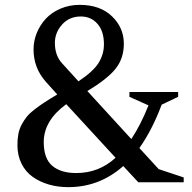

<svg xmlns="http://www.w3.org/2000/svg" viewBox="-20 -751 792 791"><path d="M513.2 -352.1V-372.1H713.9V-352.1L646 -319.8Q606.9 -215.3 554.2 -141.1L633.8 -54.2L736.8 -20V0H549.8L487.8 -66.9Q390.1 20 261.2 20Q218.8 20 181.6 9.3Q144.5 -1.5 115.2 -22Q85.9 -42.5 68.8 -76.4Q51.8 -110.4 51.8 -152.8Q51.8 -178.7 55.7 -199.2Q59.6 -219.7 69.3 -237.8Q79.1 -255.9 90.3 -270Q101.6 -284.2 122.6 -300.3Q143.6 -316.4 163.3 -329.3Q183.1 -342.3 215.8 -361.8L168.9 -414.1Q118.2 -470.7 118.2 -547.9Q118.2 -583 131.8 -616Q145.5 -648.9 169.4 -674.6Q193.4 -700.2 229.7 -715.6Q266.1 -731 308.1 -731Q392.6 -731 441.4 -683.8Q490.2 -636.7 490.2 -570.8Q490.2 -510.7 456.3 -468Q422.4 -425.3 339.8 -376L521 -178.2Q558.6 -234.4 591.8 -316.9ZM293.9 -38.1Q387.7 -38.1 456.1 -101.1L252.9 -321.8Q160.2 -253.9 160.2 -166Q160.2 -97.7 195.3 -67.9Q230.5 -38.1 293.9 -38.1ZM206.1 -574.2Q206.1 -522.5 235.8 -490.2L303.2 -416Q364.3 -456.5 386.2 -491.9Q408.2 -527.3 408.2 -568.8Q408.2 -622.6 381.6 -652.8Q355 -683.1 313 -683.1Q265.6 -683.1 235.8 -649.9Q206.1 -616.7 206.1 -574.2Z"/></svg>

Font: Amethysta
Style: Regular
Weight: 400
Designer: Konstantin Vinogradov, Alexei Vanyashin
Foundry: Cyreal (www.cyreal.org)
Version: Version 1.002